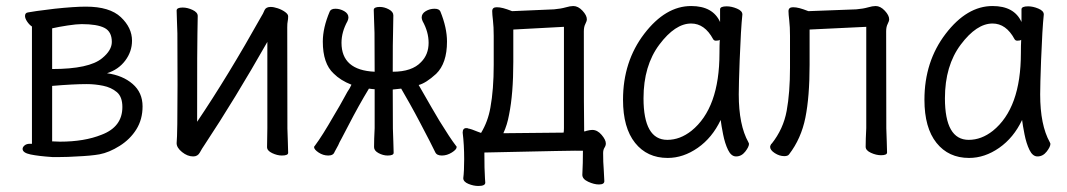

<svg xmlns="http://www.w3.org/2000/svg" viewBox="-20 -506 3540 637"><path d="M153 15Q108 12 81.5 6.5Q55 1 55 -12Q55 -18 61.5 -23.5Q68 -29 79 -29H86V-418Q77 -424 70 -434.5Q63 -445 63 -453Q63 -464 74 -465Q87 -468 161 -477Q227 -484 265 -484Q344 -484 381 -449Q418 -414 418 -371Q418 -335 395.5 -305Q373 -275 335 -263Q387 -256 420 -227.5Q453 -199 453 -153Q453 -110 432.5 -77Q412 -44 377 -22Q342 0 310 6Q282 11 235 13Q205 15 180 15ZM179 -36Q260 -36 317 -59Q386 -85 386 -151Q386 -185 367.5 -200.5Q349 -216 322 -221.5Q295 -227 268 -227Q223 -227 153 -221V-37ZM153 -277Q276 -277 319 -313Q351 -339 351 -367Q351 -401 326.5 -413.5Q302 -426 251 -426Q234 -426 204.5 -421.5Q175 -417 153 -412Z M621 13Q602 13 584 -1.5Q566 -16 566 -31Q569 -61 569 -225Q569 -374 568.5 -395Q568 -416 567 -438.5Q566 -461 566 -471Q566 -481 586 -481Q602 -481 619 -473Q636 -465 636 -453L635 -394Q634 -376 634 -102Q736 -253 849 -455Q851 -457 858 -473Q863 -483 878 -483Q888 -483 901.5 -478.5Q915 -474 925.5 -466.5Q936 -459 936 -452Q936 -442 934.5 -435.5Q933 -429 933 -415Q933 -100 933.5 -79.5Q934 -59 935 -35Q936 -11 936 1Q936 10 915 10Q900 10 883 2Q866 -6 866 -18Q866 -43 867 -81V-367Q759 -177 659 -26Q650 -13 643 0Q636 13 621 13Z M1266 10Q1251 10 1236 2Q1221 -6 1221 -18Q1221 -43 1223 -81V-210Q1218 -210 1204 -212Q1170 -156 1136 -90L1113 -46Q1106 -34 1102 -24L1090 -2Q1086 10 1069 10Q1052 10 1037 0Q1022 -10 1022 -18Q1022 -20 1025 -23Q1049 -55 1088 -123Q1108 -156 1123 -184Q1133 -203 1140 -213L1146 -225Q1110 -239 1087 -262Q1051 -295 1051 -368Q1051 -414 1074 -468Q1078 -477 1093 -477Q1108 -477 1122 -469Q1136 -461 1136 -448Q1136 -443 1133 -436Q1113 -400 1113 -364Q1113 -273 1223 -268Q1223 -376 1222.5 -397Q1222 -418 1221 -440.5Q1220 -463 1220 -473Q1220 -483 1240 -483Q1255 -483 1270 -475Q1285 -467 1285 -455L1284 -396Q1283 -378 1283 -268Q1347 -268 1377 -300Q1402 -325 1402 -364Q1402 -400 1382 -436Q1379 -443 1379 -448Q1379 -461 1392.5 -469Q1406 -477 1421.5 -477Q1437 -477 1441 -468Q1463 -414 1463 -368Q1463 -296 1427 -261Q1393 -230 1369 -224Q1421 -133 1438 -105Q1473 -48 1493 -22Q1495 -21 1495 -18Q1495 -10 1479 0Q1463 10 1446 10Q1429 10 1424 -1Q1419 -12 1405.5 -38Q1392 -64 1374.5 -97.5Q1357 -131 1339 -163L1311 -212L1283 -209Q1283 -100 1283.5 -79.5Q1284 -59 1285 -35Q1286 -11 1286 1Q1286 10 1266 10Z M1567 111Q1551 111 1534 104Q1517 97 1517 85Q1520 62 1520 22Q1520 -26 1515 -66Q1515 -81 1527 -81H1531L1532 -80Q1544 -78 1565 -69L1576 -65Q1599 -103 1607 -149Q1618 -209 1618 -291V-387Q1618 -417 1615.5 -438Q1613 -459 1613 -469Q1613 -482 1628 -482Q1638 -482 1649.5 -479Q1661 -476 1679 -469L1818 -475Q1841 -477 1856.5 -481.5Q1872 -486 1882 -486Q1898 -486 1912.5 -470.5Q1927 -455 1927 -442Q1927 -436 1922 -426.5Q1917 -417 1917 -402Q1917 -101 1918 -81Q1918 -75 1918 -70Q1922 -70 1926 -72Q1938 -75 1945 -75Q1962 -75 1976 -58.5Q1990 -42 1990 -30Q1990 -23 1985.5 -16Q1981 -9 1981 2Q1981 33 1983 56L1985 95Q1985 106 1967 106Q1951 106 1931.5 97Q1912 88 1912 74Q1914 36 1914 -6Q1895 -7 1587 0Q1587 57 1589 86L1590 100Q1590 111 1567 111ZM1650 -64 1850 -66Q1851 -73 1851 -81V-417L1683 -408V-301Q1683 -195 1669 -126Q1663 -92 1650 -64Z M2195 18Q2127 18 2087 -32Q2047 -82 2047 -175Q2047 -302 2117.5 -394Q2188 -486 2273 -486Q2345 -486 2369 -433V-475Q2369 -485 2391 -485Q2407 -485 2425 -477.5Q2443 -470 2443 -458Q2438 -411 2434 -306Q2431 -225 2431 -193Q2431 -91 2463 -34L2465 -29Q2465 -19 2452.5 -3Q2440 13 2422 13Q2406 13 2395.5 -8.5Q2385 -30 2379 -60.5Q2373 -91 2371 -108Q2343 -49 2295 -15.5Q2247 18 2195 18ZM2194 -42Q2236 -42 2274 -72Q2367 -147 2367 -330Q2367 -356 2368 -374Q2365 -371 2355 -371Q2349 -371 2346 -376Q2318 -428 2273 -428Q2220 -428 2167.5 -358Q2115 -288 2115 -180Q2115 -42 2194 -42Z M2582 12Q2566 12 2550.5 2Q2535 -8 2535 -19Q2535 -22 2539 -29H2540Q2579 -78 2590 -138.5Q2601 -199 2601 -281V-387Q2601 -417 2598.5 -438Q2596 -459 2596 -469Q2596 -482 2611 -482Q2621 -482 2632.5 -479Q2644 -476 2662 -469L2821 -475Q2844 -477 2859.5 -481.5Q2875 -486 2885 -486Q2901 -486 2915.5 -470.5Q2930 -455 2930 -442Q2930 -436 2925 -426.5Q2920 -417 2920 -402Q2920 -101 2920.5 -80.5Q2921 -60 2922 -36Q2923 -12 2923 0Q2923 9 2903 9Q2887 9 2869.5 1Q2852 -7 2852 -19Q2852 -43 2854 -81V-417L2666 -408V-291Q2666 -185 2652 -115.5Q2638 -46 2598 6Q2594 12 2582 12Z M3195 18Q3127 18 3087 -32Q3047 -82 3047 -175Q3047 -302 3117.5 -394Q3188 -486 3273 -486Q3345 -486 3369 -433V-475Q3369 -485 3391 -485Q3407 -485 3425 -477.5Q3443 -470 3443 -458Q3438 -411 3434 -306Q3431 -225 3431 -193Q3431 -91 3463 -34L3465 -29Q3465 -19 3452.5 -3Q3440 13 3422 13Q3406 13 3395.5 -8.5Q3385 -30 3379 -60.5Q3373 -91 3371 -108Q3343 -49 3295 -15.5Q3247 18 3195 18ZM3194 -42Q3236 -42 3274 -72Q3367 -147 3367 -330Q3367 -356 3368 -374Q3365 -371 3355 -371Q3349 -371 3346 -376Q3318 -428 3273 -428Q3220 -428 3167.5 -358Q3115 -288 3115 -180Q3115 -42 3194 -42Z"/></svg>

Font: LXGW WenKai Mono TC
Style: Regular
Weight: 400
Designer: LXGW / Fontworks Inc.
Foundry: LXGW / Fontworks Inc.
Version: Version 1.330